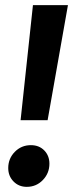

<svg xmlns="http://www.w3.org/2000/svg" viewBox="-20 -711 284 746"><path d="M108 -691H244L165 -244H60ZM12 -58Q12 -95 37.5 -121Q63 -147 100 -147Q132 -147 152 -126.5Q172 -106 172 -75Q172 -38 146.5 -11.5Q121 15 84 15Q53 15 32.5 -6Q12 -27 12 -58Z"/></svg>

Font: FiraGO Medium
Style: Italic
Weight: 500
Italic angle: -8°
Designer: bBox Type GmbH
Foundry: bBox Type GmbH
Version: Version 1.001